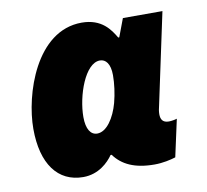

<svg xmlns="http://www.w3.org/2000/svg" viewBox="-68 -638 779 722"><g transform="rotate(-10 321.5 -276.5)"><path d="M194 10C253 10 291 -28 309 -54H313C343 -13 390 10 466 10C498 10 528 3 547 -3L578 -145C572 -143 558 -140 547 -140C523 -140 516 -154 516 -173C516 -183 518 -195 521 -206L595 -553H444L418 -484H414C395 -516 365 -563 288 -563C113 -563 40 -331 40 -201C40 -67 97 10 194 10ZM274 -142C249 -142 233 -166 233 -212C233 -293 274 -411 331 -411C353 -411 370 -392 370 -348C370 -316 365 -278 356 -244C341 -189 310 -142 274 -142Z"/></g></svg>

Font: Noto Sans Black
Style: Italic
Weight: 900
Italic angle: -12°
Designer: Monotype Design Team
Foundry: Monotype Imaging Inc.
Version: Version 2.013